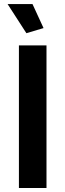

<svg xmlns="http://www.w3.org/2000/svg" viewBox="-20 -936 326 956"><path d="M74.2 0V-710H211.5V0ZM17.9 -915.6H141.9L196.8 -796.2L111.4 -770.7Z"/></svg>

Font: Raleway Thin
Style: Regular
Weight: 100
Designer: Matt McInerney, Pablo Impallari, Rodrigo Fuenzalida
Foundry: Matt McInerney, Pablo Impallari, Rodrigo Fuenzalida
Version: Version 4.026